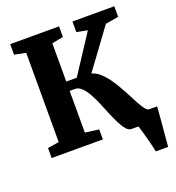

<svg xmlns="http://www.w3.org/2000/svg" viewBox="-161 -870 1076 1177"><g transform="rotate(-20 377.5 -281.5)"><path d="M652.5 180Q650.5 165.5 644 139.2Q637.5 113 629.8 84.2Q622 55.5 615.2 32.2Q608.5 9 605.5 0L570.5 -76.5H755Q754 -63.5 752 -37.5Q750 -11.5 747.2 21.2Q744.5 54 741.5 86Q738.5 118 736.5 143.5Q734.5 169 733.5 180ZM39 0V-65.5L113 -77V-659.5L39 -674V-743H357.5V-674L283.5 -659.5V-410H352L515.5 -660L445 -674V-743H718V-674L633 -659.5L445 -404Q474 -395.5 498.5 -373.8Q523 -352 544 -323Q565 -294 582.5 -262.5Q602 -229.5 618 -198Q634 -166.5 648.2 -140.5Q662.5 -114.5 674.8 -97.8Q687 -81 698.5 -77L736 -65.5V0H559Q542 0 526 -18.5Q510 -37 494.5 -67.5Q479 -98 463.8 -134.8Q448.5 -171.5 433.5 -207.5Q418 -245 400 -277.5Q382 -310 361.8 -329.5Q341.5 -349 319 -349H283.5V-77L373 -65V0Z"/></g></svg>

Font: Merriweather 20pt Black
Style: Regular
Weight: 900
Version: Version 2.100